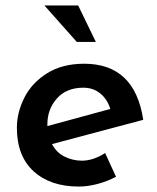

<svg xmlns="http://www.w3.org/2000/svg" viewBox="-20 -675 575 705"><path d="M366 -113 406 -26Q374 -9 338 0.5Q302 10 269 10Q165 10 103.5 -46Q42 -102 42 -206Q42 -262 69.5 -316.5Q97 -371 153 -406Q209 -441 289 -441Q475 -441 506 -235L171 -146Q187 -115 217 -100Q247 -85 281 -85Q322 -85 366 -113ZM154 -219V-212L385 -275Q374 -311 348 -332Q322 -353 286 -353Q224 -353 189 -313.5Q154 -274 154 -219ZM332 -521H262L143 -655H267Z"/></svg>

Font: Josefin Sans SemiBold
Style: Italic
Weight: 600
Italic angle: -7°
Designer: Santiago Orozco
Foundry: Typemade
Version: Version 2.000